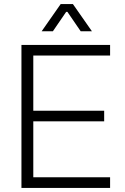

<svg xmlns="http://www.w3.org/2000/svg" viewBox="-20 -920 614 940"><path d="M85 -700H519V-648H143V-378H490V-326H143V-52H519V0H85ZM277 -900H337L430 -767H375L310 -862H304L239 -767H184Z"/></svg>

Font: Chakra Petch Light
Style: Regular
Weight: 300
Designer: Katatrad Aksorn Co.,Ltd.
Foundry: Cadson Demak Co.,Ltd.
Version: Version 1.000; ttfautohint (v1.6)